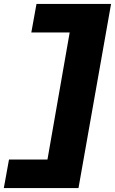

<svg xmlns="http://www.w3.org/2000/svg" viewBox="-74 -747 588 981"><path d="M-54.5 214H327L493.5 -727H112.5L86 -581H282L168.5 68H-28Z"/></svg>

Font: Anybody UltraCondensed Thin Black
Style: Italic
Weight: 900
Italic angle: -10°
Version: Version 1.111